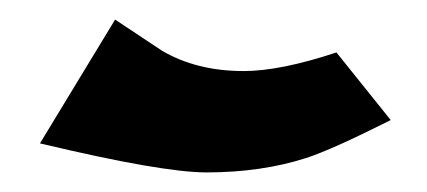

<svg xmlns="http://www.w3.org/2000/svg" viewBox="-20 -318 438 197"><path d="M230 -245.1Q267.6 -245.1 325.2 -264.2L380.9 -194.8Q319.8 -164.1 293.9 -155.8Q248 -141.1 191.9 -141.1Q146 -141.1 21 -170.9L98.1 -297.9Q102.1 -295.4 122.1 -282Q142.1 -268.6 146 -266.1Q181.6 -245.1 230 -245.1Z"/></svg>

Font: Miedinger*
Style: Bold
Weight: 700
Version: Version 001.000